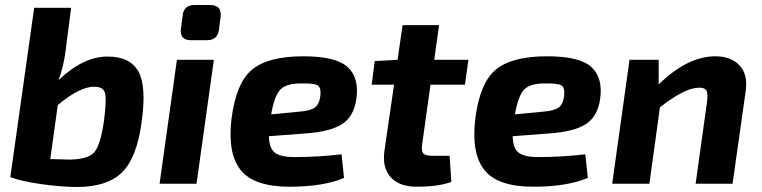

<svg xmlns="http://www.w3.org/2000/svg" viewBox="-20 -731 3033 764"><path d="M263 -700 241 -529Q233 -465 213 -412Q311 -506 408 -506Q498 -506 531 -446Q564 -386 543 -242Q524 -102 465 -44.5Q406 13 286 13Q226 13 146.5 2Q67 -9 21 -26L116 -700ZM210 -313 180 -98Q244 -96 257 -96Q330 -97 355 -125Q380 -153 394 -252Q405 -338 397.5 -362Q390 -386 355 -386Q297 -386 210 -313Z M754 -711H816Q863 -711 858 -665L851 -611Q845 -571 803 -571H740Q694 -571 700 -617L707 -670Q711 -711 754 -711ZM762 0H615L684 -493H831Z M1339 -117 1349 -23Q1266 12 1132 12Q991 12 938 -54Q885 -120 901 -257Q919 -401 983 -454Q1047 -507 1187 -507Q1317 -507 1363.5 -464Q1410 -421 1398 -337Q1388 -267 1341 -237Q1294 -207 1196 -200L1050 -189Q1051 -140 1074.5 -123Q1098 -106 1149 -106Q1246 -106 1339 -117ZM1059 -276 1174 -287Q1214 -290 1232.5 -303Q1251 -316 1255 -351Q1258 -384 1242.5 -392Q1227 -400 1177 -399Q1119 -399 1095.5 -374.5Q1072 -350 1059 -276Z M1693 -394 1660 -158Q1656 -130 1664.5 -120.5Q1673 -111 1703 -111H1769L1776 -7Q1723 12 1638 12Q1568 12 1534 -26.5Q1500 -65 1510 -133L1548 -394H1459L1471 -488L1562 -493L1582 -631H1727L1708 -493H1844L1830 -394Z M2309 -117 2319 -23Q2236 12 2102 12Q1961 12 1908 -54Q1855 -120 1871 -257Q1889 -401 1953 -454Q2017 -507 2157 -507Q2287 -507 2333.5 -464Q2380 -421 2368 -337Q2358 -267 2311 -237Q2264 -207 2166 -200L2020 -189Q2021 -140 2044.5 -123Q2068 -106 2119 -106Q2216 -106 2309 -117ZM2029 -276 2144 -287Q2184 -290 2202.5 -303Q2221 -316 2225 -351Q2228 -384 2212.5 -392Q2197 -400 2147 -399Q2089 -399 2065.5 -374.5Q2042 -350 2029 -276Z M2601 -493V-395Q2716 -507 2826 -507Q2889 -507 2923 -470.5Q2957 -434 2947 -367L2895 0H2748L2793 -323Q2798 -358 2791 -370.5Q2784 -383 2760 -382Q2704 -381 2606 -304L2564 0H2416L2485 -493Z"/></svg>

Font: Exo 2.0
Style: Bold Italic
Weight: 700
Italic angle: -8°
Designer: Natanael Gama
Version: Version 1.001;PS 001.001;hotconv 1.0.70;makeotf.lib2.5.58329